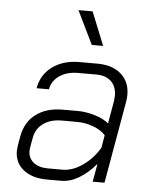

<svg xmlns="http://www.w3.org/2000/svg" viewBox="-53 -773 653 825"><g transform="rotate(5 274.0 -360.5)"><path d="M41 -103Q41 -110 43 -126L50 -166Q61 -229 106.5 -263Q152 -297 222 -297H287Q322 -297 360.5 -285.5Q399 -274 421 -255L438 -353Q440 -369 440 -376Q440 -415 417 -437.5Q394 -460 353 -460H275Q226 -460 194 -438Q162 -416 155 -379H102Q112 -438 159 -472.5Q206 -507 275 -507H353Q418 -507 455.5 -474Q493 -441 493 -385Q493 -370 490 -353L428 0H377L391 -78Q356 -37 318 -14.5Q280 8 242 8H181Q117 8 79 -22Q41 -52 41 -103ZM244 -40Q286 -40 329.5 -70Q373 -100 402 -149L411 -203Q393 -224 358.5 -237Q324 -250 287 -250H222Q174 -250 142.5 -227.5Q111 -205 104 -165L97 -126Q95 -114 95 -109Q95 -77 118 -58.5Q141 -40 181 -40ZM252 -729H313L371 -585H322Z"/></g></svg>

Font: Bai Jamjuree Light
Style: Italic
Weight: 300
Italic angle: -10°
Version: Version 1.000; ttfautohint (v1.6)